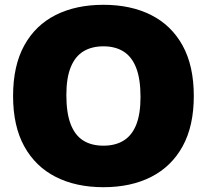

<svg xmlns="http://www.w3.org/2000/svg" viewBox="-20 -770 862 800"><path d="M411 10Q297 10 212.5 -32.8Q128 -75.5 81.2 -160Q34.5 -244.5 34.5 -370Q34.5 -496 81 -580.5Q127.5 -665 212 -707.5Q296.5 -750 411 -750Q525.5 -750 610 -707.2Q694.5 -664.5 741 -580Q787.5 -495.5 787.5 -370Q787.5 -245 741 -160.5Q694.5 -76 610 -33Q525.5 10 411 10ZM411 -163Q461 -163 495.5 -184.5Q530 -206 547.8 -250.8Q565.5 -295.5 565.5 -366Q565.5 -440.5 547.5 -487Q529.5 -533.5 495 -555.2Q460.5 -577 411 -577Q362 -577 327.5 -556Q293 -535 274.8 -490.2Q256.5 -445.5 256.5 -374Q256.5 -299 274.5 -252.5Q292.5 -206 326.8 -184.5Q361 -163 411 -163Z"/></svg>

Font: Encode Sans Condensed Thin Black
Style: Regular
Weight: 900
Version: Version 3.002